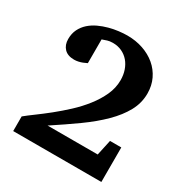

<svg xmlns="http://www.w3.org/2000/svg" viewBox="-160 -815 906 943"><g transform="rotate(30 293.5 -343.5)"><path d="M43 0V-83Q63 -99.6 95.5 -123.3Q127.9 -147 164.8 -176.5Q201.7 -206.1 239 -240.7Q276.4 -275.4 306.6 -314Q336.9 -352.5 356 -394.3Q375 -436 375 -480Q375 -509.8 366.2 -535.4Q357.4 -561 341.3 -579.8Q325.2 -598.6 302.2 -609.4Q279.3 -620.1 251 -620.1Q240.7 -620.1 233.6 -618.9Q226.6 -617.7 220.5 -616Q214.4 -614.3 208.3 -611.8Q202.1 -609.4 193.8 -606.9V-472.2Q183.1 -466.8 171.9 -462.4Q162.1 -458.5 150.1 -455.8Q138.2 -453.1 126 -453.1Q89.4 -453.1 70.1 -473.4Q50.8 -493.7 50.8 -526.9Q50.8 -558.1 62.7 -582.3Q74.7 -606.4 94.7 -624.3Q114.7 -642.1 140.4 -654.1Q166 -666 193.1 -673.3Q220.2 -680.7 246.8 -683.8Q273.4 -687 294.9 -687Q342.3 -687 383.8 -672.9Q425.3 -658.7 456.1 -632.8Q486.8 -606.9 504.4 -570.3Q522 -533.7 522 -488.8Q522 -435.1 495.8 -387.2Q469.7 -339.4 423.3 -293.5Q377 -247.6 313.5 -202.1Q250 -156.7 175.8 -107.9H460L479 -195.8H543V0Z"/></g></svg>

Font: Charis SIL Phon
Style: Bold
Weight: 700
Foundry: SIL International
Version: Version 5.000